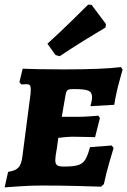

<svg xmlns="http://www.w3.org/2000/svg" viewBox="-22 -802 550 830"><path d="M255 -82Q295 -82 315 -88Q335 -94 346 -111Q357 -128 367 -166L461 -173L469 -162Q465 -149 451.5 -103Q438 -57 427 -6L415 5Q392 4 313 2Q234 0 161 0Q111 0 61.5 3.5Q12 7 -2 8L13 -59Q45 -64 58 -78Q71 -92 75 -127L110 -396Q111 -404 111 -416Q111 -429 107 -433.5Q103 -438 92 -438L70 -437L62 -447L76 -505Q94 -504 145 -503Q196 -502 253 -502Q423 -502 501 -512L508 -501Q504 -488 491.5 -441.5Q479 -395 472 -349L369 -343Q370 -347 373 -360Q376 -373 376 -382Q376 -403 360 -410Q344 -417 297 -417Q277 -417 271 -413Q265 -409 262 -395L245 -297H313Q338 -297 365 -299Q392 -301 403 -302L410 -292L389 -209Q379 -209 350.5 -210Q322 -211 291 -211Q267 -211 230 -206L224 -162Q217 -125 217 -110Q217 -93 225 -87.5Q233 -82 255 -82ZM236 -559 218 -564 183 -613Q238 -663 291 -715Q344 -767 359 -782L374 -781L436 -698L434 -683Q417 -673 357 -636.5Q297 -600 236 -559Z"/></svg>

Font: Alegreya SC ExtraBold
Style: Italic
Weight: 800
Italic angle: -7°
Designer: Juan Pablo del Peral
Foundry: Huerta Tipografica
Version: Version 2.007; ttfautohint (v1.6)